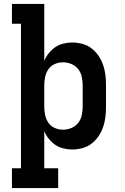

<svg xmlns="http://www.w3.org/2000/svg" viewBox="-20 -755 640 980"><path d="M41 205V104H87V-634H41V-735H206V-445Q215 -466 229.5 -484Q244 -502 262.5 -514.5Q281 -527 303.5 -532.5Q326 -538 349 -538Q375 -538 401 -531Q427 -524 447.5 -508Q468 -492 483 -470Q498 -448 506.5 -423Q515 -398 518 -372Q521 -346 521 -320V-210Q521 -184 518 -158Q515 -132 506.5 -107Q498 -82 483 -60Q468 -38 447.5 -22Q427 -6 401 1Q375 8 349 8Q326 8 303.5 2.5Q281 -3 262.5 -15.5Q244 -28 229.5 -46Q215 -64 206 -85V104H277V205ZM301 -93Q323 -93 344 -101.5Q365 -110 378.5 -127Q392 -144 397 -166Q402 -188 402 -210V-320Q402 -342 397 -364Q392 -386 378.5 -403Q365 -420 344 -428.5Q323 -437 301 -437Q279 -437 259 -428Q239 -419 227 -401.5Q215 -384 210.5 -362.5Q206 -341 206 -320V-210Q206 -189 210.5 -167.5Q215 -146 227 -128.5Q239 -111 259 -102Q279 -93 301 -93Z"/></svg>

Font: Iosevka Curly Slab Extended
Style: Bold
Weight: 700
Width: 7
Monospace: yes
Designer: Belleve Invis
Foundry: Belleve Invis
Version: Version 11.1.0; ttfautohint (v1.8.3)